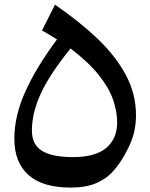

<svg xmlns="http://www.w3.org/2000/svg" viewBox="-20 -807 656 837"><path d="M572.8 -304.7Q572.8 -262.7 563.5 -226.3Q554.2 -189.9 534.7 -153.3Q509.3 -102.1 477.3 -65.2Q445.3 -28.3 399.9 -8.8Q354.5 10.7 288.1 10.7Q165.5 10.7 104 -44.2Q42.5 -99.1 42.5 -203.1Q42.5 -300.8 90.1 -407Q137.7 -513.2 228.5 -635.3Q212.4 -645 197 -654.5Q181.6 -664.1 163.1 -674.3L219.7 -786.6Q326.7 -713.4 406 -637.5Q485.4 -561.5 529.1 -479.2Q572.8 -397 572.8 -304.7ZM287.6 -595.7Q196.3 -482.9 157.7 -398.7Q119.1 -314.5 119.1 -238.3Q119.1 -175.8 163.8 -148.9Q208.5 -122.1 298.3 -122.1Q396 -122.1 443.4 -162.4Q490.7 -202.6 490.7 -272.9Q490.7 -321.3 472.9 -372.6Q455.1 -423.8 410.9 -479.5Q366.7 -535.2 287.6 -595.7Z"/></svg>

Font: Pinar-DS1-FD SemiBold
Style: Regular
Weight: 600
Designer: Amin Abedi
Version: Version 3.000